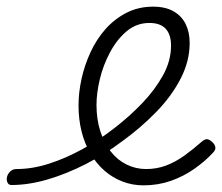

<svg xmlns="http://www.w3.org/2000/svg" viewBox="-178 -539 667 577"><path d="M253 18Q220 18 190 6.5Q160 -5 135.5 -26.5Q111 -48 93.5 -78Q76 -108 67 -144.5Q58 -181 58 -222Q58 -261 67 -302Q76 -343 94 -382Q112 -421 139 -451.5Q166 -482 202 -500.5Q238 -519 282 -519Q319 -519 343.5 -505Q368 -491 380 -466.5Q392 -442 392 -410Q392 -355 364.5 -302Q337 -249 291 -202Q245 -155 190 -115Q137 -75 79 -45.5Q21 -16 -35.5 0.5Q-92 17 -144 17Q-152 17 -155.5 9.5Q-159 2 -157 -7Q-155 -16 -147.5 -23.5Q-140 -31 -128 -31Q-81 -31 -31 -47Q19 -63 70 -91Q121 -119 167 -155Q211 -189 249 -228.5Q287 -268 311.5 -312Q336 -356 336 -402Q336 -435 320 -452.5Q304 -470 271 -470Q232 -470 202.5 -445Q173 -420 152.5 -381.5Q132 -343 122 -301Q112 -259 112 -224Q112 -180 123.5 -144.5Q135 -109 155 -83.5Q175 -58 202.5 -44.5Q230 -31 261 -31Q293 -31 321 -41.5Q349 -52 375.5 -71Q402 -90 428 -113Q438 -122 445.5 -120.5Q453 -119 460 -112Q467 -106 469 -97.5Q471 -89 462 -80Q439 -55 406.5 -32Q374 -9 335.5 4.5Q297 18 253 18Z"/></svg>

Font: Playwrite CO ExtraLight
Style: Regular
Weight: 250
Version: Version 1.002